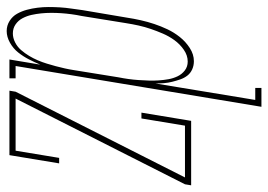

<svg xmlns="http://www.w3.org/2000/svg" viewBox="-144 -644 783 560"><g transform="rotate(90 247.0 -363.5)"><path d="M57 8Q41 8 27.5 -0.5Q14 -9 6.5 -22.5Q-1 -36 -5 -51Q-9 -66 -11 -82Q-13 -98 -13 -114.5Q-13 -131 -12 -147.5Q-11 -164 -8.5 -180.5Q-6 -197 -4 -213L18 -343Q21 -363 25.5 -383Q30 -403 36.5 -422.5Q43 -442 52 -461Q61 -480 74.5 -497Q88 -514 106.5 -526Q125 -538 145 -538Q158 -538 169 -533Q180 -528 187 -519Q194 -510 198 -498.5Q202 -487 205 -475Q208 -463 209 -451Q210 -439 210 -426L258 -717H223V-735H278L159 -18H195V0H140L155 -90Q148 -73 139.5 -56.5Q131 -40 119.5 -25.5Q108 -11 91 -1.5Q74 8 57 8ZM64 -10Q77 -10 90 -16.5Q103 -23 112.5 -34Q122 -45 129.5 -57.5Q137 -70 142.5 -83Q148 -96 152 -109Q156 -122 159.5 -135Q163 -148 166 -161.5Q169 -175 171 -188L192 -318Q195 -333 197 -347.5Q199 -362 200 -377Q201 -392 201.5 -406.5Q202 -421 201 -435.5Q200 -450 197.5 -464Q195 -478 189 -490.5Q183 -503 172 -511.5Q161 -520 146 -520Q128 -520 111.5 -508.5Q95 -497 83.5 -481Q72 -465 64.5 -447.5Q57 -430 51 -412.5Q45 -395 41 -377Q37 -359 34 -340L13 -210Q10 -196 8 -181Q6 -166 5 -151.5Q4 -137 4 -122Q4 -107 5.5 -92.5Q7 -78 10 -64.5Q13 -51 19.5 -38.5Q26 -26 37.5 -18Q49 -10 64 -10ZM231 0 234 -18 484 -512H333L312 -385H295L319 -530H507L504 -512L254 -18H406L427 -145H443L419 0Z"/></g></svg>

Font: Iosevka Slab Thin Oblique
Style: Regular
Weight: 100
Italic angle: -9°
Monospace: yes
Designer: Belleve Invis
Foundry: Belleve Invis
Version: Version 11.1.0; ttfautohint (v1.8.3)